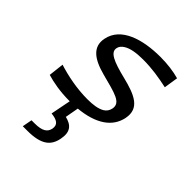

<svg xmlns="http://www.w3.org/2000/svg" viewBox="-227 -652 1075 1075"><g transform="rotate(45 310.0 -115.0)"><path d="M412 -525C272 -525 139 -486 117.5 -374.5C102.5 -298.5 156.5 -256.5 256.5 -230C371 -199.5 436.5 -187.5 425.5 -131C421.5 -111.5 411 -97 395.5 -88C369.5 -73 332.5 -68 290 -68C204 -68 121 -85.5 54.5 -106.5L44 -15.5C88 -2 151.5 10 225 10H227.5L204 130C249 134.5 274.5 149 267.5 186.5C261 218 238 236.5 176 236.5H151.5L140.5 294.5H177.5C289 294.5 328.5 256.5 340.5 192.5C353 129 327.5 100 274 87L288.5 7C420 -5.5 498 -59 515 -146.5C533.5 -240 456.5 -271 352.5 -297C242.5 -324 195 -346 202.5 -385C205 -399.5 214.5 -412 231 -422C257 -438.5 298.5 -446 353 -446C424.5 -446 486 -435.5 548.5 -422L561.5 -506C520 -518 467 -525 412 -525Z"/></g></svg>

Font: Monaspace Argon
Style: Italic
Weight: 400
Italic angle: -11°
Designer: Riley Cran & the Lettermatic Team
Foundry: Lettermatic
Version: Version 1.101 (Monaspace Argon)